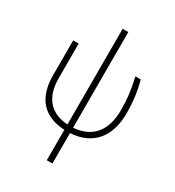

<svg xmlns="http://www.w3.org/2000/svg" viewBox="-231 -892 1151 1264"><g transform="rotate(30 344.5 -259.5)"><path d="M324 240H367V9C533 -1 625 -109 625 -291C625 -376 614 -456 594 -530H553C576 -432 582 -369 582 -287C582 -135 509 -42 367 -32V-759H324V-32C194 -40 122 -120 122 -266V-530H80V-266C80 -93 164 1 324 9Z"/></g></svg>

Font: Kathrein 35 Thin
Style: Regular
Weight: 250
Designer: Lazydogs Typefoundry, based on Open Sans by Ascender Corporation
Foundry: Lazydogs Typefoundry
Version: Version 1.003;PS 001.003;hotconv 1.0.88;makeotf.lib2.5.64775